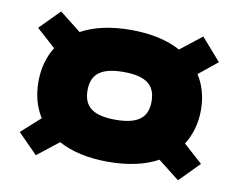

<svg xmlns="http://www.w3.org/2000/svg" viewBox="-64 -717 867 697"><g transform="rotate(10 370.0 -369.0)"><path d="M704 -177 634 -240C657 -276 670 -320 670 -369C670 -417 658 -460 635 -496L704 -552L632 -634L553 -572C506 -598 444 -612 370 -612C296 -612 234 -598 187 -572L108 -634L36 -561L106 -498C83 -462 71 -418 71 -369C71 -320 83 -276 106 -240L36 -177L108 -104L187 -166C234 -140 296 -126 370 -126C444 -126 506 -140 553 -166L632 -104ZM370 -281C286 -281 252 -310 252 -369C252 -428 286 -457 370 -457C454 -457 488 -428 488 -369C488 -310 454 -281 370 -281Z"/></g></svg>

Font: Bounded ExtBd
Style: Regular
Weight: 800
Designer: Vlad Churkin
Version: Version 3.0